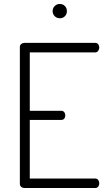

<svg xmlns="http://www.w3.org/2000/svg" viewBox="-20 -947 543 967"><path d="M103 0Q94 0 87 -5.5Q80 -11 80 -21V-710Q80 -720 87 -725.5Q94 -731 103 -731H459Q470 -731 475 -723.5Q480 -716 480 -708Q480 -699 474.5 -691Q469 -683 459 -683H130V-389H288Q298 -389 303.5 -382Q309 -375 309 -365Q309 -357 304 -350Q299 -343 288 -343H130V-48H459Q469 -48 474.5 -40.5Q480 -33 480 -23Q480 -15 475 -7.5Q470 0 459 0ZM281 -855Q266 -855 255.5 -865.5Q245 -876 245 -891Q245 -906 255.5 -916.5Q266 -927 281 -927Q297 -927 307 -916.5Q317 -906 317 -891Q317 -876 307 -865.5Q297 -855 281 -855Z"/></svg>

Font: Dosis ExtraLight Light
Style: Regular
Weight: 300
Version: Version 3.001; ttfautohint (v1.8.2)